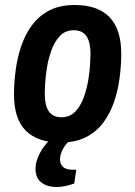

<svg xmlns="http://www.w3.org/2000/svg" viewBox="-20 -558 541 768"><path d="M222 12Q131 12 83.5 -35Q36 -82 36 -180Q36 -226 42.5 -276Q49 -326 64.5 -372.5Q80 -419 107.5 -456.5Q135 -494 177 -516Q219 -538 279 -538Q371 -538 418 -489.5Q465 -441 465 -343Q465 -297 458.5 -247Q452 -197 436.5 -151Q421 -105 393.5 -68Q366 -31 324 -9.5Q282 12 222 12ZM226 -89Q259 -89 280.5 -111Q302 -133 314.5 -167Q327 -201 333 -237.5Q339 -274 340.5 -303Q342 -332 342 -343Q342 -389 326 -413Q310 -437 275 -437Q242 -437 220.5 -415Q199 -393 186.5 -359Q174 -325 168 -288.5Q162 -252 160.5 -223Q159 -194 159 -183Q159 -137 175 -113Q191 -89 226 -89ZM206 190Q169 190 145.5 172Q122 154 122 117Q122 88 139.5 54.5Q157 21 186 -4H264L265 0Q244 15 232 37.5Q220 60 220 80Q220 97 231.5 109Q243 121 273 121H285L277 176Q238 190 206 190Z"/></svg>

Font: Archivo Narrow
Style: Bold Italic
Weight: 700
Italic angle: -8°
Designer: Hector Gatti
Foundry: Omnibus-Type
Version: Version 3.002